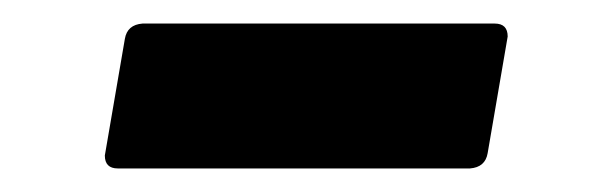

<svg xmlns="http://www.w3.org/2000/svg" viewBox="-20 -407 505 163"><path d="M379 -264H80Q69 -264 69 -275L86 -374Q88 -386 101 -387H400Q411 -387 411 -376L394 -277Q392 -265 379 -264Z"/></svg>

Font: YamahaIndonesia935. App
Style: Bold Italic
Weight: 700
Italic angle: -10°
Designer: Dalton Maag Ltd
Foundry: Dalton Maag Ltd
Version: Version 1.002; January 01, 2024; Regular/Italic